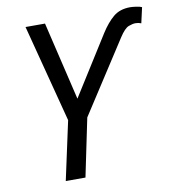

<svg xmlns="http://www.w3.org/2000/svg" viewBox="-81 -792 786 864"><g transform="rotate(-10 312.0 -360.0)"><path d="M150 0 208 -268 92 -714H181L266 -356L436 -626Q464 -670 494 -695Q524 -720 571 -720Q581 -720 598.5 -717.5Q616 -715 624 -711L608 -640Q596 -645 582 -645Q569 -645 550.5 -638Q532 -631 508 -594L295 -265L240 0Z"/></g></svg>

Font: Manna Sans
Style: Italic
Weight: 400
Italic angle: -12°
Designer: Monotype Design Team
Foundry: Monotype Imaging Inc.
Version: Version 2.001.1; ttfautohint (v1.8.2)